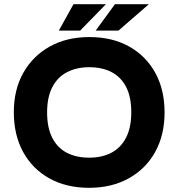

<svg xmlns="http://www.w3.org/2000/svg" viewBox="-20 -887 852 917"><path d="M406 10Q296 10 215 -35.5Q134 -81 90 -162Q46 -243 46 -351Q46 -459 91.5 -539.5Q137 -620 218 -665Q299 -710 406 -710Q517 -710 597.5 -664.5Q678 -619 722 -538.5Q766 -458 766 -350Q766 -242 721 -161Q676 -80 594.5 -35Q513 10 406 10ZM406 -134Q467 -134 512 -157.5Q557 -181 582 -229.5Q607 -278 607 -351Q607 -424 582.5 -471.5Q558 -519 513 -542.5Q468 -566 406 -566Q346 -566 300.5 -542.5Q255 -519 230 -471Q205 -423 205 -350Q205 -277 229.5 -229Q254 -181 299 -157.5Q344 -134 406 -134ZM437 -741 529 -867H691L546 -741ZM261 -741 331 -867H486L363 -741Z"/></svg>

Font: REM SemiBold
Style: Regular
Weight: 600
Designer: Octavio Pardo
Foundry: Ashler Design
Version: Version 1.005;gftools[0.9.28]